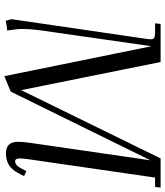

<svg xmlns="http://www.w3.org/2000/svg" viewBox="42 -784 756 880"><g transform="rotate(90 420.0 -344.0)"><path d="M67.9 -19 158.2 -637.2Q160.2 -650.9 160.2 -655.8Q160.2 -668.5 153.3 -672.6Q146.5 -676.8 127.9 -676.8H86.9L89.8 -702.1H264.2L393.1 -63L706.1 -702.1H839.8L836.9 -676.8H793.9L710.9 -104Q706.1 -68.8 706.1 -58.1Q706.1 -35.2 719.2 -35.2Q737.8 -35.2 752.9 -64.9L764.2 -86.9L787.1 -76.2L775.9 -54.2Q757.8 -19 735.1 -6.1Q712.4 6.8 683.1 6.8Q629.9 6.8 629.9 -47.9Q629.9 -71.8 634.8 -105L714.8 -655.8L399.9 -15.1L329.1 14.2L191.9 -660.2L118.2 -146Q112.8 -103.5 112.8 -68.8Q112.8 -40 120.1 1Q100.1 2.4 75.2 7.8Z"/></g></svg>

Font: Dihjauti
Style: Italic
Weight: 400
Italic angle: -9°
Designer: T. Christopher White
Version: Version 3.0.0